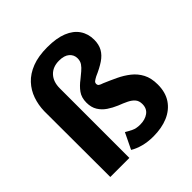

<svg xmlns="http://www.w3.org/2000/svg" viewBox="-196 -866 1018 1018"><g transform="rotate(-45 313.5 -356.5)"><path d="M377 10Q336 10 301.5 0.8Q267 -8.5 243 -23.5L286.5 -113.5Q303 -103.5 322.8 -93.8Q342.5 -84 372 -84Q409 -84 433.2 -101.5Q457.5 -119 457.5 -153Q457.5 -177 445.2 -191.5Q433 -206 411.2 -216.8Q389.5 -227.5 360.5 -238.5Q332 -250.5 307.5 -267Q283 -283.5 267.8 -308Q252.5 -332.5 252.5 -368Q252.5 -406 271 -431.5Q289.5 -457 318.5 -478.5Q335 -492 350.2 -504.8Q365.5 -517.5 375.8 -532.2Q386 -547 386 -567.5Q386 -594 366 -611.2Q346 -628.5 307.5 -628.5Q260.5 -628.5 233.5 -599.8Q206.5 -571 206.5 -522V0H63.5L62.5 -494.5Q63.5 -539.5 77.8 -580.8Q92 -622 121.8 -654Q151.5 -686 199 -704.5Q246.5 -723 314.5 -723Q382 -723 427.2 -704.8Q472.5 -686.5 495.2 -653Q518 -619.5 518 -575Q518 -539 503.5 -513.2Q489 -487.5 460 -468Q431 -448.5 388 -430Q373 -422 366.2 -416.5Q359.5 -411 359.5 -402Q359.5 -392.5 366 -387.8Q372.5 -383 388.5 -378Q424 -363 459.5 -346.2Q495 -329.5 524.2 -306.5Q553.5 -283.5 571 -250.2Q588.5 -217 588.5 -168.5Q588.5 -110 561.8 -70.2Q535 -30.5 487.5 -10.2Q440 10 377 10Z"/></g></svg>

Font: Public Sans Thin
Style: Bold
Weight: 700
Version: Version 2.001